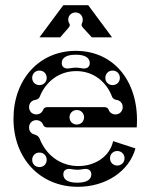

<svg xmlns="http://www.w3.org/2000/svg" viewBox="-20 -708 580 740"><path d="M280 12C388 12 478 -48 502 -136L416 -164C404 -108 350 -68 282 -68C213 -68 158 -110 133 -173C130 -181 123 -187 112 -190C100 -193 92 -203 92 -217C92 -233 104 -245 120 -245C132 -245 142 -238 146 -228C148 -221 154 -217 162 -217H507C519 -385 425 -512 272 -512C132 -512 32 -403 32 -250C32 -97 135 12 280 12ZM120 -267C104 -267 92 -279 92 -295C92 -310 102 -321 116 -323C124 -324 131 -329 133 -335C157 -395 209 -434 274 -434C337 -434 389 -396 412 -335C414 -329 421 -324 429 -323C443 -321 453 -310 453 -295C453 -279 441 -267 425 -267C413 -267 403 -274 399 -284C397 -291 391 -295 383 -295H162C154 -295 148 -291 146 -284C142 -274 132 -267 120 -267ZM132 -64C116 -64 104 -76 104 -92C104 -108 116 -120 132 -120C148 -120 160 -108 160 -92C160 -76 148 -64 132 -64ZM224 -36C224 -52 236 -60 256 -56C272 -53 284 -53 300 -56C320 -60 332 -52 332 -36C332 -16 314 -4 280 -4H276C242 -4 224 -16 224 -36ZM432 -70C416 -70 404 -82 404 -98C404 -114 416 -126 432 -126C448 -126 460 -114 460 -98C460 -82 448 -70 432 -70ZM132 -380C116 -380 104 -392 104 -408C104 -424 116 -436 132 -436C148 -436 160 -424 160 -408C160 -392 148 -380 132 -380ZM218 -465C218 -485 236 -497 270 -497H274C308 -497 326 -485 326 -465C326 -449 314 -441 294 -445C278 -448 266 -448 250 -445C230 -441 218 -449 218 -465ZM414 -380C398 -380 386 -392 386 -408C386 -424 398 -436 414 -436C430 -436 442 -424 442 -408C442 -392 430 -380 414 -380ZM276 -228C260 -228 248 -240 248 -256C248 -272 260 -284 276 -284C292 -284 304 -272 304 -256C304 -240 292 -228 276 -228ZM132 -564H212L244 -601C256 -615 243 -616 243 -632C243 -648 255 -660 271 -660C287 -660 299 -648 299 -632C299 -616 288 -615 300 -601L334 -564H412L320 -688H224Z"/></svg>

Font: Apfel Grotezk Brukt
Style: Regular
Weight: 300
Designer: Luigi Gorlero
Foundry: © 2023, Luigi Gorlero & Collletttivo
Version: Version 2.000;Glyphs 3.2 (3217)